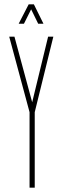

<svg xmlns="http://www.w3.org/2000/svg" viewBox="-20 -870 290 890"><path d="M117 -350 23 -699V-700H47L140 -356L118 -350ZM117 0V-350H141V0ZM118 -350 203 -700H227V-699L141 -350ZM157 -760 113 -850H137L181 -761V-760ZM67 -760V-761L113 -850H136L91 -760Z"/></svg>

Font: Foldit Thin
Style: Regular
Weight: 100
Designer: Sophia Tai
Foundry: Sophia Tai
Version: Version 1.003